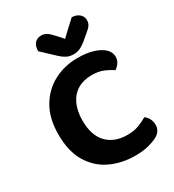

<svg xmlns="http://www.w3.org/2000/svg" viewBox="-203 -953 981 1083"><g transform="rotate(-30 287.5 -411.0)"><path d="M539.1 -523.5Q539.1 -501.4 527.2 -484.1Q515.2 -466.7 499.7 -457.2Q474.7 -474.4 443.4 -487.4Q412 -500.3 369 -500.3Q315.6 -500.3 276.9 -477.3Q238.3 -454.2 217.4 -410.1Q196.5 -366 196.5 -303Q196.5 -206.6 244.9 -156.8Q293.2 -106.9 376.5 -106.9Q420.2 -106.9 451.2 -118.9Q482.2 -130.8 508 -146Q523.3 -135.2 532.7 -117.5Q542 -99.8 542 -76.6Q542 -56.8 531.6 -40Q521.2 -23.3 496 -11.3Q476.8 -1.4 442.1 7.7Q407.4 16.8 356.8 16.8Q268.5 16.8 196.5 -17.6Q124.4 -51.9 82 -122.7Q39.6 -193.4 39.6 -303Q39.6 -407.2 81.2 -478.6Q122.8 -550 193.1 -587Q263.4 -624 347.8 -624Q407.3 -624 450.1 -610.5Q492.8 -597 516 -574.3Q539.1 -551.6 539.1 -523.5ZM341.9 -752.2Q365 -774 388.8 -796.4Q412.5 -818.9 435.2 -839.1Q463.9 -838.8 483 -823Q502 -807.2 502 -782.5Q502 -763.7 492.6 -749.7Q483.2 -735.8 459.3 -717.2L423.6 -686.8Q399 -667.7 381.2 -660.1Q363.5 -652.4 341.9 -652.4Q315.5 -652.4 296 -662.6Q276.6 -672.8 258.7 -689.6L175.7 -767.7Q175.7 -800.4 191.2 -818.3Q206.6 -836.3 234.6 -836.3Q252.4 -836.3 268.2 -826.9Q284 -817.5 308.4 -790.1Z"/></g></svg>

Font: Baloo Paaji 2
Style: Regular
Weight: 400
Designer: Shuchita Grover, Noopur Datye and Ek Type
Foundry: Ek Type
Version: Version 1.700